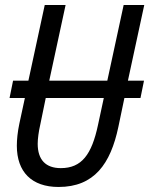

<svg xmlns="http://www.w3.org/2000/svg" viewBox="-20 -734 594 764"><path d="M213 10C355 10 420 -82 451 -229L475 -344H539L553 -413H489L554 -714H472L407 -413H176L241 -714H158L93 -413H32L18 -344H79L57 -242C50 -209 47 -178 47 -154C47 -50 106 10 213 10ZM222 -65C162 -65 130 -98 130 -162C130 -182 134 -211 140 -237L162 -344H393L370 -237C345 -119 305 -65 222 -65Z"/></svg>

Font: Noto Sans Condensed
Style: Italic
Weight: 400
Width: 3
Italic angle: -12°
Designer: Monotype Design Team
Foundry: Monotype Imaging Inc.
Version: Version 2.013